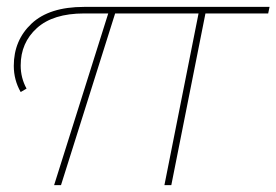

<svg xmlns="http://www.w3.org/2000/svg" viewBox="-20 -537 802 557"><path d="M758 -498H576L477 0H457L556 -498H314L157 0H137L294 -498H224Q134 -498 87 -455.5Q40 -413 40 -347Q40 -311 57 -280L40 -270Q20 -305 20 -346Q20 -420 71.5 -468.5Q123 -517 224 -517H762Z"/></svg>

Font: Montserrat Alternates Thin
Style: Italic
Weight: 250
Italic angle: -11.3°
Designer: Julieta Ulanovsky
Foundry: Julieta Ulanovsky
Version: Version 7.200